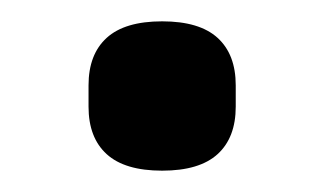

<svg xmlns="http://www.w3.org/2000/svg" viewBox="-20 -149 304 180"><path d="M132 11Q97 11 80 -4.5Q63 -20 63 -49V-69Q63 -98 80 -113.5Q97 -129 132 -129Q167 -129 184 -113.5Q201 -98 201 -69V-49Q201 -20 184 -4.5Q167 11 132 11Z"/></svg>

Font: IBM Plex Sans Condensed Medium
Style: Regular
Weight: 500
Width: 3
Designer: Mike Abbink, Paul van der Laan, Pieter van Rosmalen
Foundry: Bold Monday
Version: Version 1.3